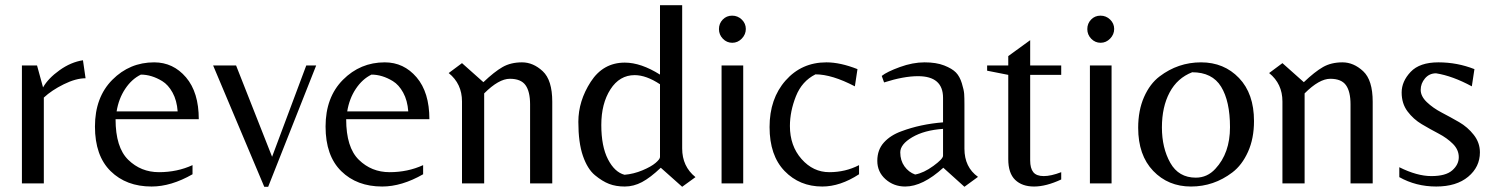

<svg xmlns="http://www.w3.org/2000/svg" viewBox="-20 -703 5728 736"><path d="M148 0H64V-452H122L145 -368Q165 -403 208.5 -434Q252 -465 298 -472L308 -403Q271 -403 224.5 -380Q178 -357 148 -329Z M423 -246Q423 -138 471.5 -90.5Q520 -43 589.5 -43Q659 -43 718 -70V-35Q636 12 561 12Q464 12 404 -47Q344 -106 344 -218Q344 -330 410.5 -397Q477 -464 571 -464Q644 -464 693 -406.5Q742 -349 742 -246ZM520 -417Q485 -400 460 -362.5Q435 -325 427 -276H661Q658 -318 641.5 -348Q625 -378 602 -392Q561 -417 520 -417Z M1008 13H993L797 -452H885L1023 -102L1154 -452H1192Z M1307 -246Q1307 -138 1355.5 -90.5Q1404 -43 1473.5 -43Q1543 -43 1602 -70V-35Q1520 12 1445 12Q1348 12 1288 -47Q1228 -106 1228 -218Q1228 -330 1294.5 -397Q1361 -464 1455 -464Q1528 -464 1577 -406.5Q1626 -349 1626 -246ZM1404 -417Q1369 -400 1344 -362.5Q1319 -325 1311 -276H1545Q1542 -318 1525.5 -348Q1509 -378 1486 -392Q1445 -417 1404 -417Z M2097 -313V0H2012V-303Q2012 -352 1994.5 -376.5Q1977 -401 1934.5 -401Q1892 -401 1836 -345V0H1751V-314Q1751 -382 1700 -423L1751 -461L1833 -388Q1875 -428 1906.5 -446Q1938 -464 1981 -464Q2024 -464 2060.5 -430Q2097 -396 2097 -313Z M2595 -134Q2595 -65 2646 -24L2595 13L2513 -60Q2473 -22 2441 -5Q2409 12 2375 12Q2341 12 2315 2Q2289 -8 2260.5 -31.5Q2232 -55 2214.5 -105.5Q2197 -156 2197 -236Q2197 -316 2244.5 -389.5Q2292 -463 2375 -463Q2437 -463 2510 -417V-683H2595ZM2510 -101V-380Q2457 -415 2413 -415Q2355 -415 2320 -360.5Q2285 -306 2285 -224Q2285 -142 2310.5 -92.5Q2336 -43 2374 -33Q2409 -36 2442.5 -50Q2476 -64 2493 -78.5Q2510 -93 2510 -101Z M2746 0V-452H2829V0ZM2736 -591.5Q2736 -613 2750.5 -628Q2765 -643 2786.5 -643Q2808 -643 2823.5 -628Q2839 -613 2839 -592Q2839 -571 2823.5 -555Q2808 -539 2787 -539Q2766 -539 2751 -554.5Q2736 -570 2736 -591.5Z M3132 12Q3045 12 2987.5 -47.5Q2930 -107 2930 -216Q2930 -325 2991.5 -394.5Q3053 -464 3148 -464Q3201 -464 3267 -438L3257 -372Q3169 -418 3106 -418Q3054 -392 3031 -334Q3008 -276 3008 -220Q3008 -144 3052.5 -93.5Q3097 -43 3159 -43Q3221 -43 3273 -70V-35Q3201 12 3132 12Z M3595 -106V-209Q3523 -204 3477 -177Q3431 -150 3431 -119Q3431 -88 3447 -65.5Q3463 -43 3488 -34Q3521 -40 3558 -67Q3595 -94 3595 -106ZM3677 -133Q3677 -62 3729 -25L3677 13L3596 -60Q3517 12 3450 12Q3406 12 3374.5 -16Q3343 -44 3343 -86.5Q3343 -129 3368.5 -157Q3394 -185 3436 -200Q3508 -227 3595 -234V-328Q3595 -411 3499 -411Q3444 -411 3369 -387L3360 -412Q3380 -428 3429.5 -446Q3479 -464 3524 -464Q3569 -464 3599.5 -452Q3630 -440 3644.5 -425Q3659 -410 3667 -384Q3675 -358 3676 -343Q3677 -328 3677 -303Z M4048 -43V-15Q3990 12 3944 12Q3898 12 3871.5 -13.5Q3845 -39 3845 -93V-416L3764 -432V-452H3845V-488L3929 -549V-452H4048V-416H3929V-88Q3929 -58 3941 -43Q3953 -28 3981 -28Q4009 -28 4048 -43Z M4158 0V-452H4241V0ZM4148 -591.5Q4148 -613 4162.5 -628Q4177 -643 4198.5 -643Q4220 -643 4235.5 -628Q4251 -613 4251 -592Q4251 -571 4235.5 -555Q4220 -539 4199 -539Q4178 -539 4163 -554.5Q4148 -570 4148 -591.5Z M4787 -239Q4787 -172 4764 -121Q4741 -70 4704 -42Q4633 12 4545.5 12Q4458 12 4400.5 -48Q4343 -108 4343 -213Q4343 -280 4365.5 -331Q4388 -382 4425 -410Q4496 -464 4584 -464Q4672 -464 4729.5 -404Q4787 -344 4787 -239ZM4564 -22Q4608 -22 4639 -56Q4695 -116 4695 -215.5Q4695 -315 4661 -370.5Q4627 -426 4550 -426Q4493 -404 4463.5 -348.5Q4434 -293 4434 -214.5Q4434 -136 4466 -79Q4498 -22 4564 -22Z M5242 -313V0H5157V-303Q5157 -352 5139.5 -376.5Q5122 -401 5079.5 -401Q5037 -401 4981 -345V0H4896V-314Q4896 -382 4845 -423L4896 -461L4978 -388Q5020 -428 5051.5 -446Q5083 -464 5126 -464Q5169 -464 5205.5 -430Q5242 -396 5242 -313Z M5653 -119Q5653 -63 5608 -25.5Q5563 12 5485.5 12Q5408 12 5344 -24V-62Q5412 -28 5467 -28Q5522 -28 5547 -50Q5572 -72 5572 -100.5Q5572 -129 5549.5 -151.5Q5527 -174 5494.5 -191Q5462 -208 5430 -227Q5398 -246 5375.5 -276Q5353 -306 5353 -348.5Q5353 -391 5387.5 -427.5Q5422 -464 5494 -464Q5566 -464 5632 -438L5622 -372Q5548 -412 5485 -422Q5459 -422 5442.5 -402.5Q5426 -383 5426 -358.5Q5426 -334 5449.5 -311.5Q5473 -289 5506.5 -271.5Q5540 -254 5573 -235Q5606 -216 5629.5 -186Q5653 -156 5653 -119Z"/></svg>

Font: Belleza
Style: Regular
Weight: 400
Designer: Eduardo Rodriguez Tunni
Foundry: Eduardo Rodriguez Tunni
Version: Version 1.001